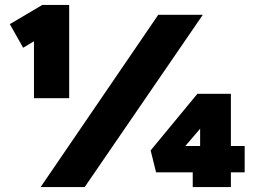

<svg xmlns="http://www.w3.org/2000/svg" viewBox="-20 -760 1054 780"><path d="M118 -361V-666L144 -608L74 -566L20 -662L152 -740H261V-361H190Q175 -361 157.5 -361Q140 -361 118 -361ZM145 0 623 -700H804L324 0ZM902 -167H974V-60H902ZM704 -133 688 -167H853L793 -121V-282L822 -271ZM918 0H763V-103L826 -60H614L592 -149L782 -379H918Z"/></svg>

Font: Lexend Giga Black
Style: Regular
Weight: 900
Designer: Bonnie Shaver-Troup, Thomas Jockin
Foundry: Lexend
Version: Version 1.007